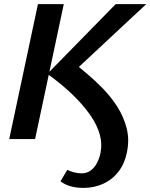

<svg xmlns="http://www.w3.org/2000/svg" viewBox="-20 -678 733 936"><path d="M386 238Q352 238 324 230Q296 222 275 206L308 150Q321 157 340.5 162Q360 167 378 167Q404 167 422.5 153Q441 139 453 116Q465 93 470 67Q479 23 466.5 -21.5Q454 -66 426 -108Q398 -150 361.5 -188.5Q325 -227 285.5 -260Q246 -293 211 -318L544 -658H693L338 -327V-374Q365 -351 403.5 -319Q442 -287 481.5 -246.5Q521 -206 552 -157.5Q583 -109 597.5 -52.5Q612 4 598 68Q587 121 557 159.5Q527 198 483 218Q439 238 386 238ZM25 0 165 -658H291L151 0Z"/></svg>

Font: Ysabeau Office
Style: Bold Italic
Weight: 700
Italic angle: -12°
Designer: Christian Thalmann (Catharsis Fonts)
Version: Version 2.001;gftools[0.9.30]; featfreeze: tnum,lnum,ss02